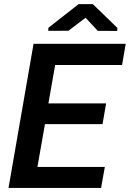

<svg xmlns="http://www.w3.org/2000/svg" viewBox="-20 -927 640 947"><path d="M485.8 -314.9 503.4 -417H218.8L252 -606.4H582L600.1 -710.9H145.5L22 0H478.5L497.1 -103.5H164.6L201.7 -314.9ZM559.1 -789.1 438 -906.7H367.7L218.8 -790L217.8 -774.9L317.9 -775.4L401.9 -839.4L462.4 -774.9L558.1 -774.4Z"/></svg>

Font: Roboto Mono SemiBold
Style: Italic
Weight: 600
Italic angle: -10°
Monospace: yes
Designer: Google
Version: Version 3.000